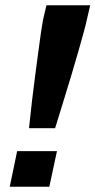

<svg xmlns="http://www.w3.org/2000/svg" viewBox="-20 -708 362 728"><path d="M90 -222Q95 -271 101 -322.5Q107 -374 113.5 -422.5Q120 -471 125.5 -513Q131 -555 135.5 -586Q140 -617 143 -632L156 -688H322L309 -632Q306 -617 297.5 -586Q289 -555 277 -513Q265 -471 250.5 -422.5Q236 -374 220 -322.5Q204 -271 189 -222ZM17 0 45 -135H196L167 0Z"/></svg>

Font: Saira SemiCondensed
Style: Bold Italic
Weight: 700
Width: 4
Italic angle: -12°
Designer: Hector Gatti with collaboration of the Omnibus-Type team
Foundry: Omnibus-Type
Version: Version 1.101